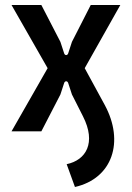

<svg xmlns="http://www.w3.org/2000/svg" viewBox="-20 -524 526 766"><path d="M246 131 279 222C429 188 477 41 398 -105L318 -252L460 -504H342L267 -357L252 -311C249 -302 239 -302 236 -311L221 -357L145 -504H26L170 -252L26 0H145L221 -147L236 -193C239 -202 249 -202 252 -193L267 -147L311 -60C365 46 323 115 246 131Z"/></svg>

Font: Finlandica Medium
Style: Regular
Weight: 500
Designer: Niklas Ekholm, Juho Hiilivirta, Jaakko Suomalainen
Foundry: Helsinki Type Studio
Version: Version 2.000;Glyphs 3.2 (3202)